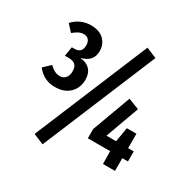

<svg xmlns="http://www.w3.org/2000/svg" viewBox="-183 -925 1164 1177"><g transform="rotate(30 399.5 -336.5)"><path d="M287 -589Q287 -513 204 -494Q249 -490 274 -464.5Q299 -439 299 -392Q299 -336 261.5 -298.5Q224 -261 157 -261Q78 -261 29 -325L77 -370Q97 -351 114 -342.5Q131 -334 151 -334Q175 -334 190 -351Q205 -368 205 -398Q205 -430 189.5 -444Q174 -458 144 -458H116L127 -524H145Q198 -524 198 -578Q198 -603 185.5 -617Q173 -631 150 -631Q118 -631 79 -597L36 -644Q89 -700 163 -700Q222 -700 254.5 -668.5Q287 -637 287 -589ZM530 -754 604 -723 269 81 195 50ZM775 -161V-90H735V0H650L649 -90H491V-156L591 -428L668 -398L582 -161H650L667 -263H735V-161Z"/></g></svg>

Font: Fira Sans Extra Condensed Medium
Style: Regular
Weight: 500
Width: 1
Designer: Carrois Corporate & Edenspiekermann AG
Foundry: Carrois Corporate GbR & Edenspiekermann AG
Version: Version 4.203